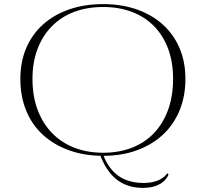

<svg xmlns="http://www.w3.org/2000/svg" viewBox="-20 -743 1000 934"><path d="M465 5H480Q497 53 525.5 85Q554 117 592 132Q630 147 676 147Q705 147 727.5 141.5Q750 136 766.5 125.5Q783 115 794 100L800 105Q795 120 780 135.5Q765 151 739 161Q713 171 675 171Q598 171 546 129Q494 87 465 5ZM482 -723Q571 -723 644.5 -697.5Q718 -672 771 -624.5Q824 -577 853 -510Q882 -443 882 -359Q882 -274 853 -204.5Q824 -135 771 -86.5Q718 -38 645 -11.5Q572 15 482 15Q391 15 317 -11.5Q243 -38 189.5 -86.5Q136 -135 107.5 -204.5Q79 -274 79 -359Q79 -442 107.5 -509Q136 -576 189.5 -624Q243 -672 317 -697.5Q391 -723 482 -723ZM482 -709Q404 -709 340.5 -685Q277 -661 232 -615Q187 -569 162.5 -504.5Q138 -440 138 -359Q138 -276 162.5 -210Q187 -144 232 -97Q277 -50 340.5 -25Q404 0 482 0Q559 0 622 -24.5Q685 -49 729.5 -96Q774 -143 798 -209.5Q822 -276 822 -359Q822 -441 798 -505.5Q774 -570 729.5 -615.5Q685 -661 622 -685Q559 -709 482 -709Z"/></svg>

Font: Kalnia SemiExpanded ExtraLight
Style: Regular
Weight: 250
Width: 6
Designer: Frida Medrano
Foundry: Frida Medrano
Version: Version 1.105